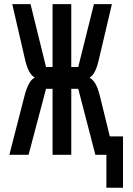

<svg xmlns="http://www.w3.org/2000/svg" viewBox="-20 -745 640 924"><path d="M439 0 356.5 -317.5H323V0H233V-317.5H201.5L117.5 0H25L97 -280Q116.5 -357.5 147 -371.5Q131 -381.5 120 -402Q109 -422.5 101 -456.5L39 -725H127L201.5 -422.5H233V-725H323V-422.5H356.5L432 -725H518.5L455.5 -457.5Q447 -420.5 436 -399.8Q425 -379 411 -371Q428 -362 440 -340.5Q452 -319 461.5 -280L508.5 -88.5H572V158.5H492V0Z"/></svg>

Font: JuliaMono Medium
Style: Regular
Weight: 500
Monospace: yes
Designer: cormullion
Foundry: corm
Version: Version 0.054; ttfautohint (v1.8.4)